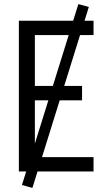

<svg xmlns="http://www.w3.org/2000/svg" viewBox="-20 -836 540 936"><path d="M72 0V-735H436V-665H150V-417H380V-347H150V-70H436V0ZM138 80 87 66 362 -816 413 -802Z"/></svg>

Font: Iosevka Term SS14
Style: Regular
Weight: 400
Monospace: yes
Designer: Belleve Invis
Foundry: Belleve Invis
Version: Version 24.1.1; ttfautohint (v1.8.4)